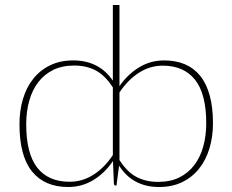

<svg xmlns="http://www.w3.org/2000/svg" viewBox="-20 -743 931 769"><path d="M442 0Q436.5 0 436 -10L432.5 -98Q399.5 -49.5 353.8 -21.8Q308 6 253 6Q159 6 108.5 -56Q58 -118 58 -245.5Q58 -299.5 71.8 -346Q85.5 -392.5 112.8 -427Q140 -461.5 180.2 -481.2Q220.5 -501 273.5 -501Q376.5 -501 432 -420V-723H458.5V-398Q491.5 -445.5 537 -473.2Q582.5 -501 637.5 -501Q684.5 -501 720.8 -485.5Q757 -470 782 -439Q807 -408 820 -360.5Q833 -313 833 -249.5Q833 -195.5 819 -149Q805 -102.5 777.8 -68Q750.5 -33.5 710.2 -13.8Q670 6 617 6Q511.5 6 457 -79.5L446.5 0ZM632 -480Q580 -480 535.8 -451.2Q491.5 -422.5 458.5 -372.5V-102Q489 -54 526.8 -34.2Q564.5 -14.5 613.5 -14.5Q662 -14.5 698 -32.2Q734 -50 758 -81.5Q782 -113 794 -156Q806 -199 806 -249.5Q806 -367 761.2 -423.5Q716.5 -480 632 -480ZM258.5 -15Q310.5 -15 354.8 -43.5Q399 -72 432 -122V-393Q401 -441 363.5 -460.8Q326 -480.5 277.5 -480.5Q229 -480.5 193 -462.8Q157 -445 133 -413.5Q109 -382 97 -339Q85 -296 85 -245.5Q85 -128 129.2 -71.5Q173.5 -15 258.5 -15Z"/></svg>

Font: Lato Thin
Style: Regular
Weight: 200
Designer: Lukasz Dziedzic
Foundry: tyPoland Lukasz Dziedzic
Version: Version 2.007; 2014-02-27